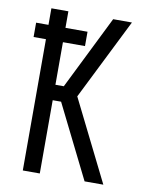

<svg xmlns="http://www.w3.org/2000/svg" viewBox="-83 -796 666 857"><g transform="rotate(10 250.0 -367.5)"><path d="M80 0V-595H24V-660H80V-735H157V-660H257V-595H157V-402H195L360 -735H445L262 -368L445 0H360L195 -332H157V0Z"/></g></svg>

Font: Iosevka NFM
Style: Regular
Weight: 400
Monospace: yes
Designer: Belleve Invis
Foundry: Belleve Invis
Version: Version 29.0.4; ttfautohint (v1.8.4);Nerd Fonts 3.3.0